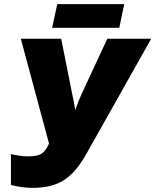

<svg xmlns="http://www.w3.org/2000/svg" viewBox="-20 -902 754 932"><path d="M233 -767H559L583 -882H258ZM137 10C271 10 336 -42 402 -160L714 -714H501L378 -450C366 -424 354 -394 345 -367C342 -392 335 -425 329 -453L277 -714H81L218 -205C196 -159 179 -143 117 -143C82 -143 57 -149 33 -154V-4C64 4 103 10 137 10Z"/></svg>

Font: Noto Sans UI Black
Style: Italic
Weight: 900
Italic angle: -372°
Designer: Monotype Design Team
Foundry: Monotype Imaging Inc.
Version: Version 1.901